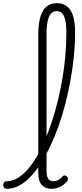

<svg xmlns="http://www.w3.org/2000/svg" viewBox="-101 -1172 515 1209"><path d="M-57 17Q-69 17 -75 9.5Q-81 2 -81 -7Q-81 -16 -75 -23.5Q-69 -31 -57 -31Q-24 -31 8 -49.5Q40 -68 70.5 -102Q101 -136 128.5 -182.5Q156 -229 180.5 -286Q205 -343 226 -407Q247 -471 264 -541Q281 -611 293 -683Q305 -755 311 -827Q317 -899 317 -967Q317 -979 325 -984.5Q333 -990 344 -990Q355 -990 363.5 -984.5Q372 -979 372 -967Q372 -895 364.5 -820.5Q357 -746 343.5 -670.5Q330 -595 311.5 -522Q293 -449 268.5 -380.5Q244 -312 216 -252.5Q188 -193 156 -143Q124 -93 89.5 -57.5Q55 -22 18 -2.5Q-19 17 -57 17ZM224 17Q204 17 188 10.5Q172 4 161.5 -8Q151 -20 145.5 -38.5Q140 -57 140 -82V-952Q140 -1053 169 -1102.5Q198 -1152 257 -1152Q296 -1152 321.5 -1131.5Q347 -1111 359.5 -1070Q372 -1029 372 -967Q372 -955 363.5 -948.5Q355 -942 344 -942Q333 -942 325 -948.5Q317 -955 317 -967Q317 -1013 310.5 -1043Q304 -1073 291 -1087.5Q278 -1102 257 -1102Q235 -1102 221 -1087.5Q207 -1073 199.5 -1040.5Q192 -1008 192 -952V-94Q192 -74 196.5 -60Q201 -46 210.5 -38.5Q220 -31 234 -31Q244 -31 254.5 -34Q265 -37 275 -44.5Q285 -52 294 -62Q300 -68 307 -67.5Q314 -67 320 -60Q326 -54 327 -47.5Q328 -41 324 -34Q313 -19 296.5 -7Q280 5 261.5 11Q243 17 224 17Z"/></svg>

Font: Playwrite CL ExtraLight
Style: Regular
Weight: 200
Designer: Veronika Burian, José Scaglione
Foundry: TypeTogether
Version: Version 1.002